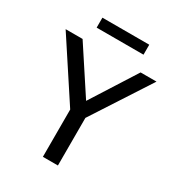

<svg xmlns="http://www.w3.org/2000/svg" viewBox="-229 -996 1021 1118"><g transform="rotate(30 281.5 -437.5)"><path d="M587 -710 334 -320V0H233V-318L-24 -710H90L288 -408L480 -710ZM128 -875H443V-808H128Z"/></g></svg>

Font: Livvic Medium
Style: Regular
Weight: 500
Designer: Jacques Le Bailly, Baron von Fonthausen
Version: Version 1.001; ttfautohint (v1.8.2)